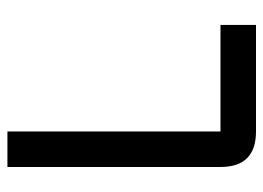

<svg xmlns="http://www.w3.org/2000/svg" viewBox="-118 -606 724 528"><g transform="rotate(-90 244.0 -342.0)"><path d="M48.8 -683.6H146.5V-97.7H439.5V0H146.5Q48.8 0 48.8 -97.7Z"/></g></svg>

Font: BabelStone Runic Beagnoth
Style: Regular
Weight: 400
Designer: Andrew West
Foundry: BabelStone
Version: Version 7.004;November 9, 2023